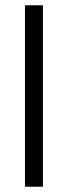

<svg xmlns="http://www.w3.org/2000/svg" viewBox="-20 -708 257 728"><path d="M74.7 0V-688H142.7V0Z"/></svg>

Font: Saira Thin Condensed
Style: Regular
Weight: 100
Width: 3
Version: Version 1.101